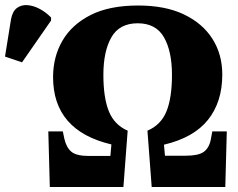

<svg xmlns="http://www.w3.org/2000/svg" viewBox="-169 -747 951 767"><path d="M30 0 24 -222H82L88 -193Q96 -158 116 -141Q136 -124 186 -124H272L276 -170Q43 -225 43 -439Q43 -520 80.5 -584.5Q118 -649 193 -687Q268 -725 383 -725Q491 -725 565.5 -689.5Q640 -654 679.5 -592Q719 -530 719 -449Q719 -340 662 -268.5Q605 -197 486 -169L490 -125H574Q623 -125 644.5 -140Q666 -155 673 -189L679 -222H737L731 0H437L420 -225Q474 -248 496 -302Q518 -356 518 -448Q518 -542 486 -598Q454 -654 381 -654Q308 -654 276 -598Q244 -542 244 -448Q244 -356 266 -302Q288 -248 341 -225L324 0ZM-81 -498 -149 -521 -125 -670Q-119 -702 -101.5 -715Q-84 -728 -60 -726.5Q-36 -725 -10.5 -711.5Q15 -698 35 -677V-665Z"/></svg>

Font: Noto Serif SemiCondensed Black
Style: Regular
Weight: 900
Width: 4
Designer: Monotype Design Team
Foundry: Monotype Imaging Inc.
Version: Version 2.014; ttfautohint (v1.8.4.7-5d5b)